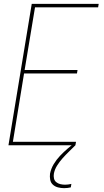

<svg xmlns="http://www.w3.org/2000/svg" viewBox="-20 -755 540 998"><path d="M24 0 145 -735H493L490 -717H162L108 -391H383L380 -373H105L47 -18H375L372 0ZM313 223Q297 223 281.5 219Q266 215 255 205Q244 195 241 179.5Q238 164 240 148Q245 122 259 98.5Q273 75 292 55Q311 35 332 17Q353 -1 375 -17L372 0Q355 17 338 33.5Q321 50 305 68Q289 86 276.5 106Q264 126 260 148Q258 160 260.5 172Q263 184 272 191.5Q281 199 293 202Q305 205 318 205Q326 205 334 204Q342 203 351 201L348 219Q339 221 330.5 222Q322 223 313 223Z"/></svg>

Font: Iosevka Term Curly Th Obl
Style: Regular
Weight: 100
Italic angle: -9°
Designer: Belleve Invis
Foundry: Belleve Invis
Version: Version 32.3.0